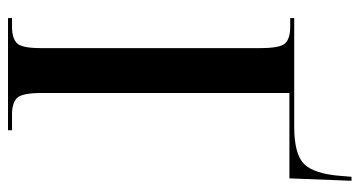

<svg xmlns="http://www.w3.org/2000/svg" viewBox="-229 -668 897 479"><g transform="rotate(90 219.5 -428.5)"><path d="M25 0H305V-10H265Q237 -10 224.5 -22.5Q212 -35 212 -84V-702H425L431 -857H421L419 -832Q414 -764 389.5 -739Q365 -714 296 -714H25V-704H47Q76 -704 88 -691.5Q100 -679 100 -630V-81Q100 -34 87.5 -22Q75 -10 47 -10H25Z"/></g></svg>

Font: Noto Serif Display Condensed Semi
Style: Regular
Weight: 600
Width: 3
Designer: Monotype Design Team
Foundry: Monotype Imaging Inc.
Version: Version 1.900